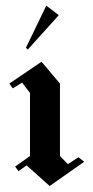

<svg xmlns="http://www.w3.org/2000/svg" viewBox="-20 -642 324 667"><path d="M76.7 -470 70 -475.8 140.8 -622.5 184.2 -589.2ZM152.5 4.2 72.5 -67.5 44.2 -47.5 32.5 -63.3 84.2 -100V-319.2L56.7 -355L24.2 -335L12.5 -351.7L124.2 -427.5L188.3 -351.7V-100L215.8 -71.7L252.5 -95.8L272.5 -80Z"/></svg>

Font: Manufacturing Consent
Style: Regular
Weight: 400
Version: Version 3.000; ttfautohint (v1.8.4.7-5d5b)